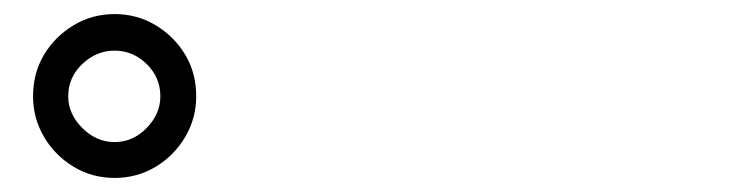

<svg xmlns="http://www.w3.org/2000/svg" viewBox="-20 -844 1040 273"><path d="M27 -707Q27 -740 42.5 -766Q58 -792 84.5 -808Q111 -824 143 -824Q175 -824 201.5 -808Q228 -792 243.5 -766Q259 -740 259 -707Q259 -676 243.5 -649.5Q228 -623 201.5 -607Q175 -591 143 -591Q111 -591 84.5 -607Q58 -623 42.5 -649.5Q27 -676 27 -707ZM77 -707Q77 -682 97 -662Q117 -642 143 -642Q169 -642 188.5 -662Q208 -682 208 -707Q208 -734 188.5 -753Q169 -772 143 -772Q117 -772 97 -753Q77 -734 77 -707Z"/></svg>

Font: Noto Sans SC Medium
Style: Regular
Weight: 500
Designer: Ryoko NISHIZUKA  (kana, bopomofo & ideographs); Paul D. Hunt (Latin, Greek & Cyrillic); Sandoll Communications , Soo-you
Foundry: Adobe
Version: Version 2.004-H2;hotconv 1.0.118;makeotfexe 2.5.65603